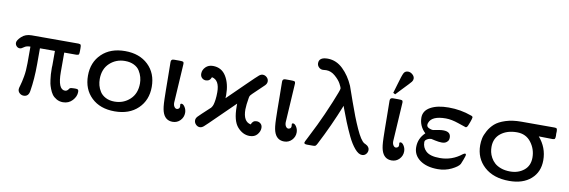

<svg xmlns="http://www.w3.org/2000/svg" viewBox="-52 -1105 4493 1515"><g transform="rotate(10 2194.5 -347.5)"><path d="M33.2 -393.1Q33.2 -413.1 64.2 -442.6Q95.2 -472.2 145 -472.2H520Q535.2 -471.2 538.6 -465.6Q542 -460 542 -439.9V-418Q542 -395 538.6 -389.4Q535.2 -383.8 520 -382.8H421.9V-228Q421.9 -87.9 479 -87.9Q488.8 -87.9 495.8 -93Q502.9 -98.1 507.6 -105.5Q512.2 -112.8 514.2 -113.8Q521 -117.7 546.9 -118.2H561Q574.2 -118.2 579.1 -113.5Q584 -108.9 584 -96.2Q584 -59.1 554.4 -27.1Q524.9 4.9 479 4.9Q450.2 4.9 427 -8.5Q403.8 -22 391.4 -39.6Q378.9 -57.1 369.4 -82.5Q359.9 -107.9 356.9 -122.6Q354 -137.2 352.1 -152.8Q346.2 -189.9 346.2 -248Q346.2 -252 346.7 -258.1Q347.2 -264.2 347.2 -268.1V-382.8H227.1V-256.8Q227.1 -135.7 210.9 -38.1Q204.1 7.8 165 7.8Q147 7.8 132.6 -4.6Q118.2 -17.1 118.2 -36.1Q118.2 -44.9 126 -70.1Q133.8 -95.2 142.3 -142.1Q150.9 -189 150.9 -251V-382.8Q118.7 -382.8 100.8 -368.9Q83 -355 69.8 -355Q54.7 -355 43.9 -366.5Q33.2 -377.9 33.2 -393.1Z M637.7 -236.8Q637.7 -343.8 707.3 -410.9Q776.9 -478 894 -478Q1009.3 -478 1079.1 -411.6Q1148.9 -345.2 1148.9 -235.8Q1148.9 -128.9 1079.3 -62Q1009.8 4.9 892.6 4.9Q776.4 4.9 707 -61.5Q637.7 -127.9 637.7 -236.8ZM733.9 -226.1Q733.9 -201.2 740.2 -176Q746.6 -150.9 762.2 -126.5Q777.8 -102.1 807.9 -86.4Q837.9 -70.8 878.9 -70.8Q950.7 -70.8 1001.7 -117.9Q1052.7 -165 1052.7 -247.1Q1052.7 -272 1045.9 -296.9Q1039.1 -321.8 1023.9 -346.4Q1008.8 -371.1 978.3 -386Q947.8 -400.9 906.7 -400.9Q835 -400.9 784.4 -354Q733.9 -307.1 733.9 -226.1Z M1260.7 -450.2V-456.1Q1260.7 -478 1283.7 -478Q1283.7 -478 1325.7 -478Q1349.6 -478 1356.7 -475.1Q1363.8 -472.2 1363.8 -459Q1363.8 -457 1363.3 -451.4Q1362.8 -445.8 1362.8 -441.9L1345.7 -160.2Q1345.7 -158.2 1345.2 -153.1Q1344.7 -147.9 1344.7 -145Q1344.7 -124 1353.3 -111.6Q1361.8 -99.1 1373.5 -99.1Q1380.4 -99.1 1388.2 -104.5Q1396 -109.9 1396 -122.1Q1396 -125 1395.3 -129.9Q1394.5 -134.8 1394.5 -137.2Q1394.5 -146 1404.8 -146Q1418 -146 1430.9 -125.5Q1443.8 -105 1443.8 -80.1Q1443.8 -44.9 1419.2 -19Q1394.5 6.8 1357.9 6.8Q1295.9 6.8 1275.9 -60.1Q1271 -76.2 1268.3 -99.1Q1265.6 -122.1 1264.6 -160.2Q1263.7 -198.2 1263.2 -233.6Q1262.7 -269 1262.2 -333.7Q1261.7 -398.4 1260.7 -450.2Z M1515.1 -407.2Q1515.1 -437 1537.8 -460Q1560.5 -482.9 1596.2 -482.9Q1666 -482.9 1702.1 -424.1Q1738.3 -365.2 1738.3 -273.9Q1738.3 -270 1737.8 -262Q1737.3 -253.9 1737.3 -249Q1799.3 -309.1 1878.4 -387.2Q1951.7 -459 1966.6 -470.9Q1981.4 -482.9 1995.6 -482.9Q2013.7 -482.9 2028.1 -469.5Q2042.5 -456.1 2042.5 -437Q2042.5 -419.9 2028.3 -405Q2014.2 -390.1 1939.5 -319.8Q1923.3 -305.7 1919.4 -292Q1918.5 -288.1 1917.5 -282.2Q1907.7 -226.1 1907.2 -189.9Q1907.2 -91.8 1969.2 -80.1Q1980.5 -113.3 2012.2 -112.8Q2030.3 -112.8 2043.9 -100.8Q2057.6 -88.9 2057.6 -66.9Q2057.6 -39.1 2036.4 -13.9Q2015.1 11.2 1975.6 11.2Q1921.4 11.2 1878.4 -36.9Q1835.4 -85 1835.4 -200.2V-223.1Q1779.3 -168 1703.6 -94.2Q1623.5 -15.1 1607.9 -2Q1592.3 11.2 1577.1 11.2Q1559.1 11.2 1545.2 -2.9Q1531.2 -17.1 1531.2 -36.1Q1531.2 -52.2 1544.4 -66.7Q1557.6 -81.1 1634.3 -151.9Q1635.3 -151.9 1637.2 -153.8Q1639.2 -155.8 1644.8 -164.3Q1650.4 -172.9 1654.3 -185.5Q1658.2 -198.2 1661.9 -224.1Q1665.5 -250 1665.5 -284.2Q1665.5 -381.3 1603.5 -394Q1592.3 -360.8 1559.6 -360.8Q1541.5 -360.8 1528.3 -373.5Q1515.1 -386.2 1515.1 -407.2Z M2154.3 -450.2V-456.1Q2154.3 -478 2177.2 -478Q2177.2 -478 2219.2 -478Q2243.2 -478 2250.2 -475.1Q2257.3 -472.2 2257.3 -459Q2257.3 -457 2256.8 -451.4Q2256.3 -445.8 2256.3 -441.9L2239.3 -160.2Q2239.3 -158.2 2238.8 -153.1Q2238.3 -147.9 2238.3 -145Q2238.3 -124 2246.8 -111.6Q2255.4 -99.1 2267.1 -99.1Q2273.9 -99.1 2281.7 -104.5Q2289.6 -109.9 2289.6 -122.1Q2289.6 -125 2288.8 -129.9Q2288.1 -134.8 2288.1 -137.2Q2288.1 -146 2298.3 -146Q2311.5 -146 2324.5 -125.5Q2337.4 -105 2337.4 -80.1Q2337.4 -44.9 2312.7 -19Q2288.1 6.8 2251.5 6.8Q2189.5 6.8 2169.4 -60.1Q2164.6 -76.2 2161.9 -99.1Q2159.2 -122.1 2158.2 -160.2Q2157.2 -198.2 2156.7 -233.6Q2156.2 -269 2155.8 -333.7Q2155.3 -398.4 2154.3 -450.2Z M2408.7 -648.9Q2408.7 -696.8 2478 -696.8H2480Q2547.9 -695.8 2601.3 -644.3Q2654.8 -592.8 2688 -516.1Q2690.9 -509.3 2731 -394Q2771 -278.8 2810.1 -192.4Q2849.1 -106 2877.9 -88.9Q2878.9 -88.9 2887.5 -84.5Q2896 -80.1 2901.9 -75.9Q2907.7 -71.8 2913.8 -63Q2919.9 -54.2 2919.9 -42Q2919.9 -23.9 2907.5 -9.5Q2895 4.9 2875 4.9Q2847.2 4.9 2816.7 -31Q2786.1 -66.9 2760 -121.3Q2733.9 -175.8 2711.4 -231.4Q2689 -287.1 2671.9 -334Q2668 -346.2 2666 -352.1Q2598.1 -182.1 2516.1 -23.9Q2507.3 -6.8 2501.7 -3.4Q2496.1 0 2481.9 0H2435.1Q2411.1 0 2411.1 -12.2Q2411.1 -18.1 2428.5 -50Q2445.8 -82 2487.8 -168.5Q2529.8 -254.9 2576.2 -367.2Q2618.2 -469.2 2618.2 -481Q2618.2 -490.7 2603 -518.8Q2587.9 -546.9 2554.4 -575.9Q2521 -605 2482.9 -605Q2477.1 -605 2468 -604Q2459 -603 2455.1 -603Q2436 -603 2422.4 -616.5Q2408.7 -629.9 2408.7 -648.9Z M3015.6 -450.2V-456.1Q3015.6 -478 3038.6 -478H3080.6Q3104.5 -478 3111.6 -475.1Q3118.7 -472.2 3118.7 -459Q3118.7 -457 3118.2 -451.4Q3117.7 -445.8 3117.7 -441.9L3100.6 -160.2Q3100.6 -158.2 3100.1 -153.1Q3099.6 -147.9 3099.6 -145Q3099.6 -124 3108.2 -111.6Q3116.7 -99.1 3128.4 -99.1Q3135.3 -99.1 3143.1 -104.5Q3150.9 -109.9 3150.9 -122.1Q3150.9 -125 3150.1 -129.9Q3149.4 -134.8 3149.4 -137.2Q3149.4 -146 3159.7 -146Q3172.9 -146 3185.8 -125.5Q3198.7 -105 3198.7 -80.1Q3198.7 -44.9 3174.1 -19Q3149.4 6.8 3112.8 6.8Q3050.8 6.8 3030.8 -60.1Q3025.9 -76.2 3023.2 -99.1Q3020.5 -122.1 3019.5 -160.2Q3018.6 -198.2 3018.1 -233.6Q3017.6 -269 3017.1 -333.7Q3016.6 -398.4 3015.6 -450.2ZM3033.7 -521Q3041.5 -546.9 3053.7 -588.9Q3075.7 -667 3086.2 -686.5Q3096.7 -706.1 3120.6 -706.1Q3139.6 -706.1 3156.2 -691.4Q3172.9 -676.8 3172.9 -658.2Q3172.9 -645 3163.8 -633.1Q3154.8 -621.1 3098.6 -563Q3069.8 -532.2 3050.8 -512.2H3049.8Z M3286.1 -130.9Q3286.1 -200.7 3338.4 -250Q3286.6 -298.8 3286.1 -367.2Q3286.1 -422.4 3340.6 -452.6Q3395 -482.9 3485.4 -482.9Q3582.5 -482.9 3668.5 -451.2Q3683.6 -447.3 3683.1 -437Q3683.1 -433.1 3679.7 -422.1Q3676.3 -411.1 3672.4 -400.1Q3668.5 -389.2 3664.1 -378.9L3660.2 -369.1Q3653.3 -353 3643.1 -353Q3641.1 -353 3582.3 -373.5Q3523.4 -394 3478 -394Q3367.2 -394 3346.2 -336.9Q3342.3 -328.1 3342.3 -318.8Q3342.3 -302.7 3360.8 -294.4Q3379.4 -286.1 3393.1 -286.1Q3395 -286.1 3408.2 -289.1Q3421.4 -292 3440.4 -294.9Q3459.5 -297.9 3474.1 -297.9Q3534.2 -297.9 3534.2 -250Q3534.2 -240.2 3531.2 -230.7Q3528.3 -221.2 3514.9 -211.2Q3501.5 -201.2 3478.3 -201.2Q3455.1 -201.2 3424.3 -208L3393.1 -214.8Q3388.2 -214.8 3378.2 -212.9Q3368.2 -210.9 3355.2 -202.4Q3342.3 -193.8 3342.3 -180.2Q3342.3 -138.2 3372.1 -109.9Q3405.3 -77.6 3484.4 -78.1Q3581.5 -78.1 3658.2 -139.2Q3669.4 -147 3675.3 -147Q3683.1 -147 3683.1 -136.2Q3683.1 -130.4 3671.1 -98.1Q3659.2 -65.9 3656.2 -61Q3643.1 -38.1 3592.8 -13.4Q3542.5 11.2 3483.4 11.2Q3393.6 11.2 3339.8 -27.8Q3286.1 -66.9 3286.1 -130.9Z M3780.8 -233.9Q3780.8 -260.7 3786.4 -288.3Q3792 -315.9 3811 -350.3Q3830.1 -384.8 3859.4 -410.9Q3888.7 -437 3942.9 -454.6Q3997.1 -472.2 4067.9 -472.2H4334Q4349.1 -472.2 4353 -466.6Q4356.9 -460.9 4356.9 -442.9Q4356.9 -439.9 4356.4 -435.1Q4356 -430.2 4356 -427Q4356 -423.8 4356.4 -418.5Q4356.9 -413.1 4356.9 -410.2Q4356.9 -392.1 4353 -386Q4349.1 -379.9 4334 -379.9Q4246.1 -380.9 4224.1 -381.8Q4292 -303.7 4292 -202.1Q4292 -107.9 4228 -51.5Q4164.1 4.9 4054.7 4.9Q3927.7 4.9 3854.2 -62Q3780.8 -128.9 3780.8 -233.9ZM3871.1 -235.8Q3871.1 -215.8 3875.5 -194.8Q3879.9 -173.8 3892.3 -150.9Q3904.8 -127.9 3924.3 -110.4Q3943.8 -92.8 3975.8 -81.3Q4007.8 -69.8 4048.8 -69.8Q4113.8 -69.8 4158.9 -106Q4204.1 -142.1 4204.1 -208Q4204.1 -275.9 4163.1 -329.8Q4122.1 -383.8 4049.8 -383.8Q3971.7 -383.8 3921.4 -344.7Q3871.1 -305.7 3871.1 -235.8Z"/></g></svg>

Font: CMU Concrete
Style: Bold
Weight: 700
Version: Version 0.7.0